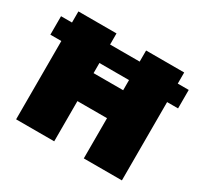

<svg xmlns="http://www.w3.org/2000/svg" viewBox="-157 -838 1061 1017"><g transform="rotate(30 373.5 -330.0)"><path d="M764 -592V-479H697V0H464V-246H283V0H50V-479H-17V-592H50V-660H283V-592H464V-660H697V-592ZM464 -417V-479H283V-417Z"/></g></svg>

Font: Elaine Sans Black
Style: Regular
Weight: 900
Designer: Wei Huang
Foundry: Wei Huang
Version: Version 2.001;December 24, 2019;FontCreator 12.0.0.2547 64-b